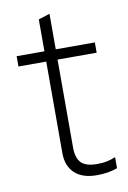

<svg xmlns="http://www.w3.org/2000/svg" viewBox="-76 -678 490 735"><g transform="rotate(-10 169.0 -310.0)"><path d="M241 10Q185 10 155 -18Q125 -46 125 -96V-452H17V-492H125V-616L169 -630V-492H321V-452H169V-111Q169 -69 187.5 -50.5Q206 -32 249 -32Q272 -32 288 -35.5Q304 -39 321 -46V-3Q302 4 282 7Q262 10 241 10Z"/></g></svg>

Font: Red Hat Display
Style: Regular
Weight: 300
Designer: Pentagram, MCKL
Foundry: Pentagram, MCKL
Version: Version 1.023